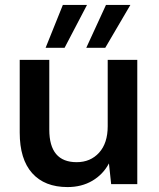

<svg xmlns="http://www.w3.org/2000/svg" viewBox="-20 -747 644 779"><path d="M254 12Q161 12 110.5 -44.5Q60 -101 60 -209V-504H180V-221Q180 -89 291 -89Q347 -89 382 -127.5Q417 -166 417 -235V-504H537V0H431L422 -84Q398 -39 354.5 -13.5Q311 12 254 12ZM330 -553 410 -727H509L407 -553ZM165 -553 235 -727H333L242 -553Z"/></svg>

Font: AWOL-DM SemiBold
Style: Regular
Weight: 600
Designer: Colophon Foundry, Jonny Pinhorn, Mikhail Sharanda
Foundry: Colophon Foundry
Version: Version 1.000;Glyphs 3.2.3 (3260)